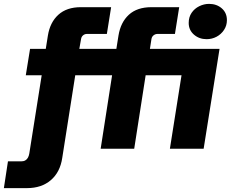

<svg xmlns="http://www.w3.org/2000/svg" viewBox="-107 -767 1190 990"><path d="M-87 203 -66 65H2Q15 65 23.5 60Q32 55 37 46Q42 37 44 25L108 -379H26L48 -515H129L140 -584Q151 -652 194 -691Q237 -730 310 -730H466L444 -592H341Q330 -592 321.5 -585Q313 -578 311 -566L302 -515H493L504 -584Q515 -652 557.5 -691Q600 -730 674 -730H817L795 -592H705Q694 -592 685 -585Q676 -578 674 -566L666 -515H1025L943 0H769L829 -379H644L585 0H412L471 -379H281L214 47Q203 121 155 162Q107 203 32 203ZM958 -565Q920 -565 893 -588.5Q866 -612 866 -649Q866 -679 881 -701Q896 -723 920.5 -735Q945 -747 971 -747Q1010 -747 1036.5 -724Q1063 -701 1063 -663Q1063 -635 1048 -612.5Q1033 -590 1009.5 -577.5Q986 -565 958 -565Z"/></svg>

Font: MuseoModerno ExtraBold
Style: Italic
Weight: 800
Italic angle: -9°
Designer: Pablo Cosgaya, Héctor Gatti, Marcela Romero, and the Authors of The MuseoModerno Project.
Foundry: Omnibus-Type Team
Version: Version 1.003